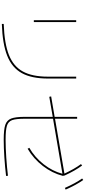

<svg xmlns="http://www.w3.org/2000/svg" viewBox="548 -1422 905 2040"><g transform="rotate(90 1000.0 -402.5)"><path d="M795 -460V-760H815V-460Q815 -287 757.5 -182.5Q700 -78 573.5 -27.5Q447 23 235 30V10Q442 3 563.5 -45Q685 -93 740 -193Q795 -293 795 -460ZM195 -760H215V-310H195Z M1222 -215V-511L1009 -474L1005 -494L1222 -531V-770H1242V-535L1825 -635Q1775 -742 1724 -811L1739 -823Q1793 -751 1845 -638L1849 -618Q1821 -506 1744 -406Q1667 -306 1561 -244L1551 -262Q1652 -320 1725.5 -414Q1799 -508 1827 -614L1242 -514V-215Q1242 -120 1257 -79Q1272 -38 1317 -24Q1362 -10 1465 -10Q1551 -10 1653.5 -17Q1756 -24 1848 -35L1850 -15Q1758 -4 1654.5 3Q1551 10 1465 10Q1357 10 1307.5 -6.5Q1258 -23 1240 -69Q1222 -115 1222 -215ZM1893 -835Q1946 -760 1995 -648L1977 -640Q1926 -755 1877 -823Z"/></g></svg>

Font: Enso Thin
Style: Regular
Weight: 100
Designer: Coji Morishita
Foundry: UNDERFOREST DESIGN
Version: Version 1.000